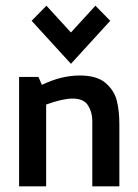

<svg xmlns="http://www.w3.org/2000/svg" viewBox="-20 -654 485 674"><path d="M47 0ZM47 -384V0H142V-287Q200 -308 235 -308Q274 -308 289 -284Q304 -260 304 -230V0H399V-218Q399 -263 390.5 -299Q382 -335 351.5 -362Q321 -389 260 -389Q195 -389 127 -356L115 -384ZM315 -634 367 -581 229 -430 91 -581 143 -634 229 -540Z"/></svg>

Font: Cambay Devanagari
Style: Regular
Weight: 700
Designer: Pooja Saxena
Foundry: Pooja Saxena
Version: Version 1.095;PS 001.095;hotconv 1.0.70;makeotf.lib2.5.58329